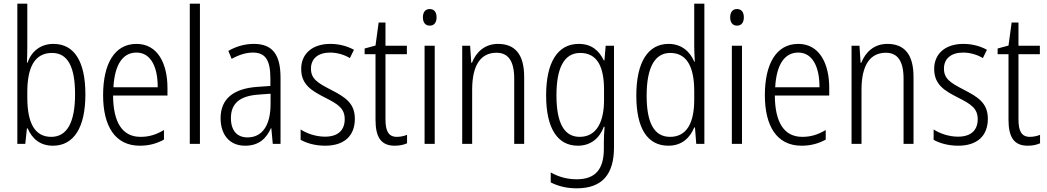

<svg xmlns="http://www.w3.org/2000/svg" viewBox="-20 -780 5678 1041"><path d="M128 -523V-760H74V0H117L126 -84H130C155 -26 199 10 267 10C381 10 443 -90 443 -268C443 -448 382 -542 270 -542C200 -542 151 -502 129 -440H126C127 -465 128 -497 128 -523ZM262 -493C348 -493 387 -417 387 -269C387 -114 342 -38 258 -38C172 -38 128 -107 128 -252V-280C128 -410 165 -493 262 -493Z M720 -542C601 -542 539 -434 539 -264C539 -99 602 10 738 10C789 10 830 -2 869 -23V-75C825 -49 787 -38 742 -38C644 -38 594 -115 593 -262H888V-303C888 -434 836 -542 720 -542ZM720 -495C800 -495 836 -412 835 -307H595C602 -432 647 -495 720 -495Z M1064 0V-760H1009V0Z M1356 -542C1307 -542 1259 -528 1218 -504L1236 -461C1278 -484 1316 -495 1351 -495C1417 -495 1446 -457 1446 -355V-314L1375 -309C1247 -300 1176 -245 1176 -139C1176 -55 1220 10 1309 10C1385 10 1424 -30 1449 -85H1451L1459 0H1501V-359C1501 -485 1457 -542 1356 -542ZM1381 -267 1447 -272V-216C1447 -105 1405 -35 1322 -35C1266 -35 1232 -71 1232 -140C1232 -219 1280 -260 1381 -267Z M1904 -136C1904 -223 1848 -255 1773 -294C1701 -331 1666 -353 1666 -408C1666 -463 1706 -495 1770 -495C1808 -495 1848 -483 1877 -465L1899 -510C1863 -530 1819 -542 1771 -542C1672 -542 1613 -487 1613 -407C1613 -322 1667 -289 1744 -250C1814 -215 1849 -191 1849 -134C1849 -75 1814 -39 1742 -39C1693 -39 1644 -56 1610 -78V-22C1640 -5 1686 10 1743 10C1847 10 1904 -44 1904 -136Z M2132 -38C2086 -38 2070 -70 2070 -133V-486H2186V-532H2070V-658H2033L2016 -533L1957 -517V-486H2016V-130C2016 -35 2047 10 2120 10C2147 10 2169 5 2187 -3V-49C2173 -43 2152 -38 2132 -38Z M2310 -731C2285 -731 2273 -713 2273 -686C2273 -658 2286 -641 2310 -641C2334 -641 2347 -658 2347 -686C2347 -713 2335 -731 2310 -731ZM2337 -532H2282V0H2337Z M2680 -542C2607 -542 2561 -496 2539 -440H2535L2529 -532H2486V0H2540V-294C2540 -429 2588 -494 2672 -494C2735 -494 2768 -450 2768 -353V0H2822V-363C2822 -486 2772 -542 2680 -542Z M3118 -542C3002 -542 2941 -440 2941 -263C2941 -82 3004 10 3113 10C3182 10 3230 -29 3254 -93H3258C3255 -60 3254 -31 3254 -4V27C3254 140 3206 192 3107 192C3054 192 3009 179 2966 155V209C3006 229 3051 241 3107 241C3248 241 3309 162 3309 19V-532H3264L3257 -452H3254C3228 -506 3187 -542 3118 -542ZM3126 -493C3218 -493 3255 -418 3255 -294V-237C3255 -125 3218 -38 3123 -38C3040 -38 2997 -111 2997 -263C2997 -407 3036 -493 3126 -493Z M3604 10C3679 10 3722 -35 3744 -89H3748L3755 0H3799V-760H3744V-527C3744 -503 3746 -475 3747 -446H3744C3722 -499 3676 -542 3605 -542C3494 -542 3430 -444 3430 -262C3430 -84 3490 10 3604 10ZM3613 -38C3525 -38 3486 -117 3486 -261C3486 -412 3529 -493 3614 -493C3703 -493 3744 -419 3744 -286V-240C3744 -111 3702 -38 3613 -38Z M3976 -731C3951 -731 3939 -713 3939 -686C3939 -658 3952 -641 3976 -641C4000 -641 4013 -658 4013 -686C4013 -713 4001 -731 3976 -731ZM4003 -532H3948V0H4003Z M4308 -542C4189 -542 4127 -434 4127 -264C4127 -99 4190 10 4326 10C4377 10 4418 -2 4457 -23V-75C4413 -49 4375 -38 4330 -38C4232 -38 4182 -115 4181 -262H4476V-303C4476 -434 4424 -542 4308 -542ZM4308 -495C4388 -495 4424 -412 4423 -307H4183C4190 -432 4235 -495 4308 -495Z M4791 -542C4718 -542 4672 -496 4650 -440H4646L4640 -532H4597V0H4651V-294C4651 -429 4699 -494 4783 -494C4846 -494 4879 -450 4879 -353V0H4933V-363C4933 -486 4883 -542 4791 -542Z M5336 -136C5336 -223 5280 -255 5205 -294C5133 -331 5098 -353 5098 -408C5098 -463 5138 -495 5202 -495C5240 -495 5280 -483 5309 -465L5331 -510C5295 -530 5251 -542 5203 -542C5104 -542 5045 -487 5045 -407C5045 -322 5099 -289 5176 -250C5246 -215 5281 -191 5281 -134C5281 -75 5246 -39 5174 -39C5125 -39 5076 -56 5042 -78V-22C5072 -5 5118 10 5175 10C5279 10 5336 -44 5336 -136Z M5564 -38C5518 -38 5502 -70 5502 -133V-486H5618V-532H5502V-658H5465L5448 -533L5389 -517V-486H5448V-130C5448 -35 5479 10 5552 10C5579 10 5601 5 5619 -3V-49C5605 -43 5584 -38 5564 -38Z"/></svg>

Font: Noto Sans Hebrew Condensed Light
Style: Regular
Weight: 300
Width: 3
Designer: Monotype Design Team
Foundry: Monotype Imaging Inc.
Version: Version 2.004